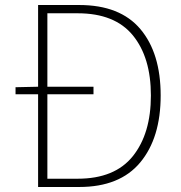

<svg xmlns="http://www.w3.org/2000/svg" viewBox="-20 -746 723 766"><path d="M169 -33H290Q438 -33 510 -123Q582 -213 582 -365Q582 -517 510 -605Q438 -693 290 -693H169V-400H353V-370H169ZM132 -726H296Q459 -726 540 -630Q621 -534 621 -365Q621 -196 539.5 -98Q458 0 296 0H132V-370H42V-398L132 -400Z"/></svg>

Font: Noto Sans Korean Thin
Style: Regular
Weight: 250
Designer: Ryoko NISHIZUKA  (kana & ideographs); Paul D. Hunt (Latin, Greek & Cyrillic); Wenlong ZHANG  (bopomofo); Sandoll Communi
Foundry: Adobe Systems Incorporated
Version: Version 1.0001;PS 1;hotconv 1.0.78;makeotf.lib2.5.61930